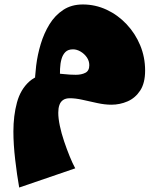

<svg xmlns="http://www.w3.org/2000/svg" viewBox="-20 -440 710 860"><path d="M66 400Q56 344 48 275Q40 206 40 149Q40 78 56 19Q72 -40 112 -75.5Q152 -111 223 -111Q241 -111 267.5 -108Q294 -105 319.5 -105Q345 -105 362.5 -114Q380 -123 380 -148Q380 -167 369 -183Q358 -199 341 -209Q324 -219 307 -219Q285 -219 273 -207Q261 -195 255.5 -175.5Q250 -156 249 -132Q248 -108 248 -85L136 -57Q136 -97 142 -146Q148 -195 162.5 -243Q177 -291 201.5 -331Q226 -371 263 -395.5Q300 -420 351 -420Q407 -420 457.5 -396.5Q508 -373 547 -331.5Q586 -290 608 -237Q630 -184 630 -124Q630 -68 608 -34.5Q586 -1 551.5 14Q517 29 479 29Q449 29 415 21.5Q381 14 349.5 7Q318 0 293 0Q274 0 262.5 8Q251 16 246 30.5Q241 45 241 65Q241 90 248 123.5Q255 157 267 192.5Q279 228 292 260Q305 292 317 314Z"/></svg>

Font: Marhey
Style: Bold
Weight: 700
Designer: Nur Syamsi & Bustanul Arifin
Foundry: Namelatype
Version: Version 1.000